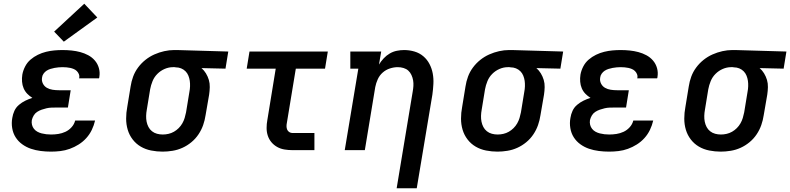

<svg xmlns="http://www.w3.org/2000/svg" viewBox="-20 -807 4247 1032"><path d="M254 8Q226 8 198.5 4.5Q171 1 146 -7.5Q121 -16 99.5 -31.5Q78 -47 64 -69Q50 -91 45.5 -118.5Q41 -146 46 -173Q49 -193 57.5 -211.5Q66 -230 82 -243.5Q98 -257 116.5 -266Q135 -275 154 -281Q139 -290 126.5 -303Q114 -316 107 -332.5Q100 -349 98.5 -368Q97 -387 100 -406Q104 -428 115 -449.5Q126 -471 144 -486.5Q162 -502 183.5 -512.5Q205 -523 227.5 -528.5Q250 -534 272 -536Q294 -538 316 -538Q341 -538 365 -535.5Q389 -533 411.5 -527Q434 -521 454.5 -510Q475 -499 490 -481.5Q505 -464 511.5 -441Q518 -418 514 -394Q514 -392 513.5 -390Q513 -388 512 -386H405Q405 -387 405.5 -387.5Q406 -388 406 -389Q408 -399 404 -408.5Q400 -418 393 -425Q386 -432 376.5 -436Q367 -440 357.5 -442Q348 -444 337.5 -445Q327 -446 316 -446Q306 -446 295 -445Q284 -444 273 -442Q262 -440 251 -436.5Q240 -433 230.5 -427Q221 -421 214 -411Q207 -401 206 -390Q203 -373 210.5 -358Q218 -343 232 -335Q246 -327 263 -324.5Q280 -322 297 -322H360L345 -229H282Q269 -229 256 -228.5Q243 -228 230 -225Q217 -222 204 -217.5Q191 -213 179.5 -205.5Q168 -198 161 -186Q154 -174 151 -161Q149 -148 152 -136Q155 -124 162.5 -114.5Q170 -105 181 -99Q192 -93 204 -90Q216 -87 228.5 -85.5Q241 -84 254 -84Q274 -84 293.5 -87Q313 -90 331.5 -98.5Q350 -107 364.5 -123Q379 -139 384 -159H491Q485 -133 473.5 -109Q462 -85 444 -65Q426 -45 403 -30.5Q380 -16 355 -7Q330 2 304.5 5Q279 8 254 8ZM323 -583 271 -637 433 -787 503 -713Z M854 8Q823 8 792.5 2Q762 -4 736.5 -19Q711 -34 693 -57.5Q675 -81 666.5 -109.5Q658 -138 658 -169.5Q658 -201 664 -232L682 -342Q686 -369 695.5 -395Q705 -421 722 -444Q739 -467 761.5 -485Q784 -503 810 -514.5Q836 -526 863 -532Q890 -538 916 -538Q920 -538 924.5 -538Q929 -538 933 -538L1207 -530L1192 -438L1063 -441Q1077 -429 1087 -412.5Q1097 -396 1102.5 -377.5Q1108 -359 1107.5 -338.5Q1107 -318 1104 -298L1085 -188Q1081 -161 1072 -135Q1063 -109 1047 -85Q1031 -61 1008.5 -42.5Q986 -24 960.5 -12.5Q935 -1 907.5 3.5Q880 8 854 8ZM855 -84Q870 -84 885.5 -87.5Q901 -91 915 -99Q929 -107 940.5 -118.5Q952 -130 960 -144Q968 -158 972.5 -173Q977 -188 980 -203L998 -313Q1001 -328 1001.5 -343.5Q1002 -359 1000 -373Q998 -387 992.5 -400.5Q987 -414 977 -424Q967 -434 953.5 -439.5Q940 -445 925 -445L918 -446Q916 -446 914 -446Q912 -446 910 -446Q887 -446 865 -436.5Q843 -427 826 -410Q809 -393 800 -371Q791 -349 787 -327L769 -217Q766 -201 765.5 -184.5Q765 -168 768 -153Q771 -138 778 -124.5Q785 -111 797 -101.5Q809 -92 824 -88Q839 -84 855 -84Z M1552 0Q1530 0 1509 -3.5Q1488 -7 1470 -17Q1452 -27 1439 -42.5Q1426 -58 1419.5 -77.5Q1413 -97 1413 -119Q1413 -141 1417 -162L1462 -438H1306L1321 -530H1742L1727 -438H1570L1522 -147Q1520 -138 1520 -128.5Q1520 -119 1523.5 -110.5Q1527 -102 1535 -97Q1543 -92 1552 -92H1670V0Z M2112 205 2198 -313Q2201 -329 2202 -344.5Q2203 -360 2200.5 -375Q2198 -390 2191.5 -404Q2185 -418 2174.5 -427.5Q2164 -437 2149 -441.5Q2134 -446 2118 -446Q2097 -446 2075.5 -439Q2054 -432 2037 -417Q2020 -402 2010.5 -381Q2001 -360 1997 -339L1941 0H1833L1906 -438H1863V-530H2029L2017 -460Q2028 -478 2042.5 -493.5Q2057 -509 2075 -519.5Q2093 -530 2113 -534Q2133 -538 2152 -538Q2181 -538 2208 -530Q2235 -522 2255.5 -504.5Q2276 -487 2288.5 -463Q2301 -439 2306 -412Q2311 -385 2309.5 -356Q2308 -327 2304 -298L2220 205Z M2654 8Q2623 8 2592.5 2Q2562 -4 2536.5 -19Q2511 -34 2493 -57.5Q2475 -81 2466.5 -109.5Q2458 -138 2458 -169.5Q2458 -201 2464 -232L2482 -342Q2486 -369 2495.5 -395Q2505 -421 2522 -444Q2539 -467 2561.5 -485Q2584 -503 2610 -514.5Q2636 -526 2663 -532Q2690 -538 2716 -538Q2720 -538 2724.5 -538Q2729 -538 2733 -538L3007 -530L2992 -438L2863 -441Q2877 -429 2887 -412.5Q2897 -396 2902.5 -377.5Q2908 -359 2907.5 -338.5Q2907 -318 2904 -298L2885 -188Q2881 -161 2872 -135Q2863 -109 2847 -85Q2831 -61 2808.5 -42.5Q2786 -24 2760.5 -12.5Q2735 -1 2707.5 3.5Q2680 8 2654 8ZM2655 -84Q2670 -84 2685.5 -87.5Q2701 -91 2715 -99Q2729 -107 2740.5 -118.5Q2752 -130 2760 -144Q2768 -158 2772.5 -173Q2777 -188 2780 -203L2798 -313Q2801 -328 2801.5 -343.5Q2802 -359 2800 -373Q2798 -387 2792.5 -400.5Q2787 -414 2777 -424Q2767 -434 2753.5 -439.5Q2740 -445 2725 -445L2718 -446Q2716 -446 2714 -446Q2712 -446 2710 -446Q2687 -446 2665 -436.5Q2643 -427 2626 -410Q2609 -393 2600 -371Q2591 -349 2587 -327L2569 -217Q2566 -201 2565.5 -184.5Q2565 -168 2568 -153Q2571 -138 2578 -124.5Q2585 -111 2597 -101.5Q2609 -92 2624 -88Q2639 -84 2655 -84Z M3254 8Q3226 8 3198.5 4.5Q3171 1 3146 -7.5Q3121 -16 3099.5 -31.5Q3078 -47 3064 -69Q3050 -91 3045.5 -118.5Q3041 -146 3046 -173Q3049 -193 3057.5 -211.5Q3066 -230 3082 -243.5Q3098 -257 3116.5 -266Q3135 -275 3154 -281Q3139 -290 3126.5 -303Q3114 -316 3107 -332.5Q3100 -349 3098.5 -368Q3097 -387 3100 -406Q3104 -428 3115 -449.5Q3126 -471 3144 -486.5Q3162 -502 3183.5 -512.5Q3205 -523 3227.5 -528.5Q3250 -534 3272 -536Q3294 -538 3316 -538Q3341 -538 3365 -535.5Q3389 -533 3411.5 -527Q3434 -521 3454.5 -510Q3475 -499 3490 -481.5Q3505 -464 3511.5 -441Q3518 -418 3514 -394Q3514 -392 3513.5 -390Q3513 -388 3512 -386H3405Q3405 -387 3405.5 -387.5Q3406 -388 3406 -389Q3408 -399 3404 -408.5Q3400 -418 3393 -425Q3386 -432 3376.5 -436Q3367 -440 3357.5 -442Q3348 -444 3337.5 -445Q3327 -446 3316 -446Q3306 -446 3295 -445Q3284 -444 3273 -442Q3262 -440 3251 -436.5Q3240 -433 3230.5 -427Q3221 -421 3214 -411Q3207 -401 3206 -390Q3203 -373 3210.5 -358Q3218 -343 3232 -335Q3246 -327 3263 -324.5Q3280 -322 3297 -322H3360L3345 -229H3282Q3269 -229 3256 -228.5Q3243 -228 3230 -225Q3217 -222 3204 -217.5Q3191 -213 3179.5 -205.5Q3168 -198 3161 -186Q3154 -174 3151 -161Q3149 -148 3152 -136Q3155 -124 3162.5 -114.5Q3170 -105 3181 -99Q3192 -93 3204 -90Q3216 -87 3228.5 -85.5Q3241 -84 3254 -84Q3274 -84 3293.5 -87Q3313 -90 3331.5 -98.5Q3350 -107 3364.5 -123Q3379 -139 3384 -159H3491Q3485 -133 3473.5 -109Q3462 -85 3444 -65Q3426 -45 3403 -30.5Q3380 -16 3355 -7Q3330 2 3304.5 5Q3279 8 3254 8Z M3854 8Q3823 8 3792.5 2Q3762 -4 3736.5 -19Q3711 -34 3693 -57.5Q3675 -81 3666.5 -109.5Q3658 -138 3658 -169.5Q3658 -201 3664 -232L3682 -342Q3686 -369 3695.5 -395Q3705 -421 3722 -444Q3739 -467 3761.5 -485Q3784 -503 3810 -514.5Q3836 -526 3863 -532Q3890 -538 3916 -538Q3920 -538 3924.5 -538Q3929 -538 3933 -538L4207 -530L4192 -438L4063 -441Q4077 -429 4087 -412.5Q4097 -396 4102.5 -377.5Q4108 -359 4107.5 -338.5Q4107 -318 4104 -298L4085 -188Q4081 -161 4072 -135Q4063 -109 4047 -85Q4031 -61 4008.5 -42.5Q3986 -24 3960.5 -12.5Q3935 -1 3907.5 3.5Q3880 8 3854 8ZM3855 -84Q3870 -84 3885.5 -87.5Q3901 -91 3915 -99Q3929 -107 3940.5 -118.5Q3952 -130 3960 -144Q3968 -158 3972.5 -173Q3977 -188 3980 -203L3998 -313Q4001 -328 4001.5 -343.5Q4002 -359 4000 -373Q3998 -387 3992.5 -400.5Q3987 -414 3977 -424Q3967 -434 3953.5 -439.5Q3940 -445 3925 -445L3918 -446Q3916 -446 3914 -446Q3912 -446 3910 -446Q3887 -446 3865 -436.5Q3843 -427 3826 -410Q3809 -393 3800 -371Q3791 -349 3787 -327L3769 -217Q3766 -201 3765.5 -184.5Q3765 -168 3768 -153Q3771 -138 3778 -124.5Q3785 -111 3797 -101.5Q3809 -92 3824 -88Q3839 -84 3855 -84Z"/></svg>

Font: Iosevka Curly Slab SmBdExObl
Style: Regular
Weight: 600
Width: 7
Italic angle: -9°
Monospace: yes
Designer: Belleve Invis
Foundry: Belleve Invis
Version: Version 11.1.0; ttfautohint (v1.8.3)